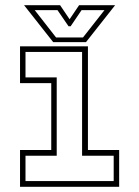

<svg xmlns="http://www.w3.org/2000/svg" viewBox="-20 -718 535 738"><path d="M57 0V-141.5H177V-398.5H57V-540H318V-141.5H438V0ZM78 -22H417V-119.5H295.5V-518.5H78V-420.5H198V-119.5H78ZM184.5 -556 72.5 -698H211L247.5 -644L284 -698H422.5L310.5 -556ZM195.5 -574H299L381.5 -679H293.5L251.5 -617H243.5L201 -679H113.5Z"/></svg>

Font: Tourney Thin ExtraLight
Style: Regular
Weight: 250
Version: Version 1.015